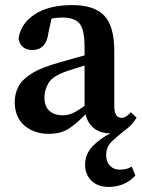

<svg xmlns="http://www.w3.org/2000/svg" viewBox="-20 -513 559 756"><path d="M408 223Q365 223 340 198.5Q315 174 315 136Q315 94 344 63.5Q373 33 415 12Q375 12 350 -8Q325 -28 317 -63Q280 -25 249.5 -5.5Q219 14 171 14Q115 14 76.5 -18.5Q38 -51 38 -112Q38 -144 52.5 -172Q67 -200 105.5 -224Q144 -248 217 -268Q241 -275 265 -281.5Q289 -288 313 -295V-326Q313 -396 293.5 -420Q274 -444 225 -444Q215 -444 205 -443Q195 -442 183 -440L171 -386Q167 -350 150.5 -333Q134 -316 109 -316Q61 -316 53 -361Q62 -421 117.5 -457Q173 -493 264 -493Q351 -493 390.5 -451.5Q430 -410 430 -312V-94Q430 -49 460 -49Q476 -49 495 -71L518 -50Q507 -32 496 -20.5Q485 -9 468 3Q440 25 419 45.5Q398 66 398 98Q398 124 413 139.5Q428 155 451 155Q464 155 475.5 152.5Q487 150 499 143L513 178Q492 201 465.5 212Q439 223 408 223ZM155 -130Q155 -93 175 -76Q195 -59 226 -59Q246 -59 264 -66.5Q282 -74 313 -96V-255Q296 -250 279.5 -244.5Q263 -239 247 -234Q189 -215 172 -187.5Q155 -160 155 -130Z"/></svg>

Font: Source Serif 4 Semibold
Style: Regular
Weight: 600
Designer: Frank Grießhammer
Foundry: Adobe
Version: Version 4.005;hotconv 1.1.0;makeotfexe 2.6.0